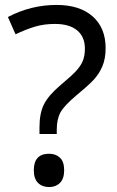

<svg xmlns="http://www.w3.org/2000/svg" viewBox="-20 -744 474 778"><path d="M224 -398Q267 -434 286.5 -454.5Q306 -475 315 -496Q324 -517 324 -547Q324 -595 292.5 -621Q261 -647 203 -647Q158 -647 121.5 -636Q85 -625 43 -605L12 -675Q105 -724 209 -724Q303 -724 355.5 -677.5Q408 -631 408 -549Q408 -506 394.5 -474.5Q381 -443 357.5 -418.5Q334 -394 290 -358Q240 -316 225 -288.5Q210 -261 210 -218V-201H140V-228Q140 -285 158 -321Q176 -357 224 -398ZM117 -54Q117 -121 179 -121Q206 -121 223 -105Q240 -89 240 -54Q240 -20 223 -3Q206 14 179 14Q151 14 134 -3Q117 -20 117 -54Z"/></svg>

Font: Noto Sans Adlam New
Style: Regular
Weight: 400
Designer: Mark Jamra, Neil Patel
Foundry: JamraPatel LLC
Version: Version 3.000